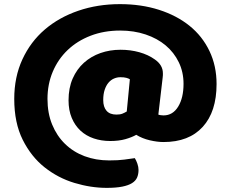

<svg xmlns="http://www.w3.org/2000/svg" viewBox="-20 -683 1109 930"><path d="M514 0Q471 0 434 -12.5Q397 -25 370 -50Q343 -75 327.5 -112Q312 -149 312 -197Q312 -257 332 -302.5Q352 -348 386.5 -379Q421 -410 466.5 -426Q512 -442 564 -442Q612 -442 655 -430Q698 -418 730 -395Q769 -368 769 -328Q769 -325 769 -319Q769 -313 768 -308L747 -128Q751 -126 759 -125Q767 -124 772 -124Q817 -124 843 -166.5Q869 -209 869 -277Q869 -334 846 -381.5Q823 -429 782.5 -463Q742 -497 685.5 -516Q629 -535 562 -535Q484 -535 419 -510Q354 -485 307.5 -440.5Q261 -396 235.5 -335.5Q210 -275 210 -204Q210 -135 232.5 -80Q255 -25 295 14Q335 53 389.5 73.5Q444 94 509 94Q554 94 582.5 90Q611 86 633 83Q640 94 645.5 110Q651 126 651 140Q651 161 644 177Q637 193 619.5 204Q602 215 572 221Q542 227 497 227Q420 227 340.5 203Q261 179 196 127.5Q131 76 90 -6Q49 -88 49 -204Q49 -310 88.5 -395.5Q128 -481 197 -540Q266 -599 359.5 -631Q453 -663 561 -663Q664 -663 750 -635.5Q836 -608 898 -558Q960 -508 994.5 -436Q1029 -364 1029 -276Q1029 -142 962 -68.5Q895 5 772 5Q742 5 705.5 -3.5Q669 -12 640 -30Q619 -18 587.5 -9Q556 0 514 0ZM609 -299Q603 -303 592 -306Q581 -309 563 -309Q547 -309 532 -302.5Q517 -296 505.5 -282.5Q494 -269 487 -248Q480 -227 480 -198Q480 -165 496 -146.5Q512 -128 544 -128Q562 -128 573 -132.5Q584 -137 594 -143Z"/></svg>

Font: Baloo Chettan
Style: Regular
Weight: 400
Designer: Maithili Shingre and Ek Type
Foundry: Ek Type
Version: Version 1.443;PS 1.000;hotconv 16.6.51;makeotf.lib2.5.65220;